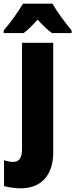

<svg xmlns="http://www.w3.org/2000/svg" viewBox="-64 -786 410 1046"><path d="M222 -766H61C40 -728 -13 -655 -44 -620V-606H65C87 -622 111 -646 141 -679C170 -647 195 -623 219 -606H326V-620C288 -667 247 -721 222 -766ZM48 240C168 240 226 160 226 45V-553H56V27C56 77 38 96 7 96C-9 96 -24 93 -42 87V228C-21 234 22 240 48 240Z"/></svg>

Font: Noto Sans Condensed Black
Style: Regular
Weight: 900
Width: 3
Designer: Monotype Design Team
Foundry: Monotype Imaging Inc.
Version: Version 2.013